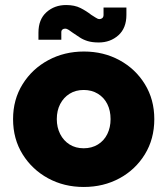

<svg xmlns="http://www.w3.org/2000/svg" viewBox="-20 -732 658 764"><path d="M313 12Q235 12 171.5 -22.5Q108 -57 70 -118Q32 -179 32 -258Q32 -336 70 -397Q108 -458 172 -492.5Q236 -527 314 -527Q392 -527 455.5 -492.5Q519 -458 556.5 -397Q594 -336 594 -258Q594 -179 556.5 -118Q519 -57 455.5 -22.5Q392 12 313 12ZM313 -142Q345 -142 369.5 -157Q394 -172 407 -198.5Q420 -225 420 -258Q420 -292 407 -318Q394 -344 369.5 -359Q345 -374 313 -374Q281 -374 257 -359Q233 -344 219.5 -318Q206 -292 206 -258Q206 -225 219.5 -198.5Q233 -172 257 -157Q281 -142 313 -142ZM373 -563Q347 -563 329 -568.5Q311 -574 297.5 -583Q284 -592 269 -602Q261 -608 253.5 -613Q246 -618 239 -618Q233 -618 228.5 -614.5Q224 -611 224 -604V-574H133V-602Q133 -655 165 -683.5Q197 -712 243 -712Q277 -712 300.5 -700Q324 -688 343 -673Q352 -668 360.5 -662Q369 -656 376 -656Q382 -656 387 -660Q392 -664 392 -673V-702H483V-673Q483 -620 451 -591.5Q419 -563 373 -563Z"/></svg>

Font: MuseoModerno Thin ExtraBold
Style: Regular
Weight: 800
Version: Version 1.002